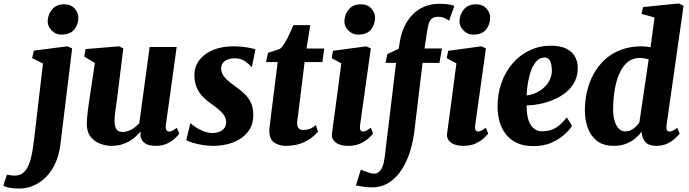

<svg xmlns="http://www.w3.org/2000/svg" viewBox="-138 -837 3999 1115"><path d="M213 0Q203 82 168.2 139.8Q133.5 197.5 82.2 227.8Q31 258 -28 258Q-57 258 -82.8 253.5Q-108.5 249 -118.5 240L-97.5 177Q-90.5 179 -76.8 181Q-63 183 -53.5 183Q-22.5 183 -2.5 165.8Q17.5 148.5 29.5 118.8Q41.5 89 48.5 50.2Q55.5 11.5 60.5 -32L111.5 -468L48.5 -499.5L58.5 -543L253 -568L281 -556ZM217 -636Q185 -636 161 -661.2Q137 -686.5 139 -717Q141.5 -756.5 166 -784.2Q190.5 -812 235 -812Q273.5 -812 295.5 -787.5Q317.5 -763 317 -734Q316.5 -693.5 292.8 -664.8Q269 -636 217 -636Z M508 10Q478 10 445.5 -1.8Q413 -13.5 390 -40.8Q367 -68 366 -115Q366 -132.5 367.8 -153.5Q369.5 -174.5 372.5 -197.8Q375.5 -221 379 -245Q382.5 -269 386 -292L413 -471L351 -509L359 -552L553 -568L578 -556L545 -288Q542.5 -266.5 539.2 -244.5Q536 -222.5 533.2 -202.2Q530.5 -182 528.8 -165.5Q527 -149 527 -138Q527 -114 532 -99.2Q537 -84.5 547.2 -77.8Q557.5 -71 574 -71Q593.5 -71 611.2 -78Q629 -85 644 -96.8Q659 -108.5 671 -122L731 -564H888L825 -110Q822.5 -90.5 828.2 -81.8Q834 -73 845 -73Q853.5 -73 862 -77.2Q870.5 -81.5 889 -95L903 -61Q898 -52.5 880.5 -35.5Q863 -18.5 834.2 -4.2Q805.5 10 767 10Q726.5 10 705.5 -4Q684.5 -18 679 -42Q678.5 -45 678 -48.5Q677.5 -52 677.5 -55.8Q677.5 -59.5 678 -63.5Q678.5 -67.5 679 -71L677 -72Q664.5 -57.5 648.8 -43Q633 -28.5 612.5 -16.5Q592 -4.5 566.2 2.8Q540.5 10 508 10Z M1325 -450H1320Q1310 -463.5 1285.5 -481Q1261 -498.5 1225.5 -498.5Q1204.5 -498.5 1186.5 -492Q1168.5 -485.5 1157.5 -472.8Q1146.5 -460 1146.5 -440Q1146.5 -420.5 1156 -403.5Q1165.5 -386.5 1185 -369.5Q1204.5 -352.5 1233.5 -331.5Q1261.5 -311.5 1284 -289.8Q1306.5 -268 1319.8 -239Q1333 -210 1333 -169Q1333 -123.5 1314 -90Q1295 -56.5 1262.2 -34.2Q1229.5 -12 1187.8 -1Q1146 10 1100 10Q1068.5 10 1036 4.5Q1003.5 -1 978.2 -8.8Q953 -16.5 943.5 -24L967.5 -121H969Q979 -111 999.2 -97.8Q1019.5 -84.5 1045.2 -74.5Q1071 -64.5 1097.5 -64.5Q1115.5 -64.5 1133.5 -71Q1151.5 -77.5 1163.5 -91.5Q1175.5 -105.5 1175.5 -128Q1175.5 -148 1164.5 -165.2Q1153.5 -182.5 1133.8 -199.8Q1114 -217 1086.5 -235.5Q1063.5 -251.5 1041.5 -273.5Q1019.5 -295.5 1005.2 -326.5Q991 -357.5 991 -400.5Q991 -450 1019.5 -487.8Q1048 -525.5 1099.2 -546.8Q1150.5 -568 1218.5 -568Q1245.5 -568 1271.8 -565Q1298 -562 1317.8 -557.8Q1337.5 -553.5 1345.5 -550Z M1595.5 -189.5Q1593.5 -173.5 1591.8 -161.5Q1590 -149.5 1588.8 -140Q1587.5 -130.5 1587.5 -122Q1587.5 -102 1596.5 -92Q1605.5 -82 1623.5 -82Q1643 -82 1660.5 -88.5Q1678 -95 1696.5 -110.5L1708.5 -71.5Q1694.5 -55.5 1670.2 -36.5Q1646 -17.5 1609.2 -3.8Q1572.5 10 1520 10Q1483.5 10 1454.8 -9Q1426 -28 1426 -78Q1426 -80.5 1426.2 -85.5Q1426.5 -90.5 1428 -102Q1429.5 -113.5 1432 -135Q1434.5 -156.5 1439 -192L1474.5 -476.5H1407L1418.5 -530L1487.5 -553Q1502 -565 1516.2 -588.5Q1530.5 -612 1543.2 -639.5Q1556 -667 1566 -691H1664L1642 -555H1745L1734 -476.5H1631Z M1885.5 10Q1851.5 10 1829.2 0.5Q1807 -9 1797 -25.2Q1787 -41.5 1790 -62.5Q1793 -86 1797.2 -116.8Q1801.5 -147.5 1806.5 -185.2Q1811.5 -223 1817.5 -267.5Q1823.5 -312 1830 -362.5Q1836.5 -413 1844 -469L1788 -499.5L1796 -542L1989 -568L2015.5 -556L1953 -110Q1950.5 -92 1954.8 -82.5Q1959 -73 1970 -73Q1978.5 -73 1988.5 -78Q1998.5 -83 2015.5 -95.5L2028.5 -61Q2023 -53.5 2005.2 -36.5Q1987.5 -19.5 1957.5 -4.8Q1927.5 10 1885.5 10ZM1940 -636Q1908 -636 1884 -661.2Q1860 -686.5 1862 -717Q1864.5 -756.5 1889 -784.2Q1913.5 -812 1958 -812Q1996.5 -812 2018.5 -787.5Q2040.5 -763 2040 -734Q2039.5 -693.5 2015.8 -664.8Q1992 -636 1940 -636Z M2185 -600.5Q2192.5 -645.5 2211 -684.2Q2229.5 -723 2258.2 -752.5Q2287 -782 2326.2 -798.5Q2365.5 -815 2414 -815Q2434.5 -815 2457.5 -812.8Q2480.5 -810.5 2500.5 -803L2470 -716.5Q2461 -723.5 2445 -731.5Q2429 -739.5 2405 -739.5Q2379.5 -739.5 2367 -726.5Q2354.5 -713.5 2349.2 -690.5Q2344 -667.5 2339.5 -636.5L2327.5 -555.5H2428.5L2414 -472H2316L2268 -72.5Q2261 -13.5 2242.8 44.2Q2224.5 102 2194.5 148.5Q2164.5 195 2121.5 223Q2078.5 251 2021.5 251Q1995.5 251 1968.8 247Q1942 243 1929 240L1957.5 148Q1961 149.5 1975 155.2Q1989 161 2005.5 166.2Q2022 171.5 2033.5 171.5Q2050 171.5 2062.2 161.8Q2074.5 152 2083 131Q2091.5 110 2096 76.5L2162 -472H2101L2111 -522.5L2177 -553.5ZM2554 10Q2520 10 2497.8 0.5Q2475.5 -9 2465.5 -25.2Q2455.5 -41.5 2458.5 -62.5Q2461.5 -86 2465.8 -116.8Q2470 -147.5 2475 -185.2Q2480 -223 2486 -267.5Q2492 -312 2498.5 -362.5Q2505 -413 2512.5 -469L2456.5 -499.5L2464.5 -542L2657.5 -568L2684 -556L2621.5 -110Q2619 -92 2623.2 -82.5Q2627.5 -73 2638.5 -73Q2647 -73 2657 -78Q2667 -83 2684 -95.5L2697 -61Q2691.5 -53.5 2673.8 -36.5Q2656 -19.5 2626 -4.8Q2596 10 2554 10ZM2608.5 -636Q2576.5 -636 2552.5 -661.2Q2528.5 -686.5 2530.5 -717Q2533 -756.5 2557.5 -784.2Q2582 -812 2626.5 -812Q2665 -812 2687 -787.5Q2709 -763 2708.5 -734Q2708 -693.5 2684.2 -664.8Q2660.5 -636 2608.5 -636Z M3184 -106Q3171 -84.5 3141.2 -57Q3111.5 -29.5 3066.2 -9Q3021 11.5 2960 11.5Q2902.5 11.5 2862.8 -7.5Q2823 -26.5 2798.5 -58.8Q2774 -91 2763 -131Q2752 -171 2751.5 -212.5Q2751 -290.5 2774.2 -356Q2797.5 -421.5 2839.5 -469.8Q2881.5 -518 2938.2 -544.8Q2995 -571.5 3061 -571.5Q3115 -571.5 3149 -555.2Q3183 -539 3199.5 -511Q3216 -483 3217 -448.5Q3218.5 -400 3199.8 -363.5Q3181 -327 3149 -301Q3117 -275 3077.5 -258.2Q3038 -241.5 2997 -233.5Q2956 -225.5 2920 -224.5Q2920 -187 2926 -159Q2932 -131 2943.8 -112.2Q2955.5 -93.5 2972.2 -84Q2989 -74.5 3010 -74.5Q3048 -74.5 3075.2 -87.5Q3102.5 -100.5 3121.5 -119.5Q3140.5 -138.5 3153.5 -155.5ZM3026 -503Q2997.5 -503 2978 -482Q2958.5 -461 2946.2 -427.5Q2934 -394 2927.8 -355.8Q2921.5 -317.5 2920 -283Q2937 -284 2957.2 -290.8Q2977.5 -297.5 2997.2 -310Q3017 -322.5 3033.2 -340.8Q3049.5 -359 3058.8 -382.8Q3068 -406.5 3066.5 -435.5Q3065 -469 3055 -486Q3045 -503 3026 -503Z M3733 -111Q3730.5 -93 3734.2 -83Q3738 -73 3750 -73Q3757 -73 3767 -77.2Q3777 -81.5 3795 -95L3809 -60.5Q3803 -53.5 3786 -36.5Q3769 -19.5 3740.8 -4.8Q3712.5 10 3673 10Q3632.5 10 3613 -8.8Q3593.5 -27.5 3589 -62.5L3588 -72Q3574.5 -53 3552.2 -34Q3530 -15 3498.5 -2.5Q3467 10 3426 10Q3365.5 10 3328.5 -19.2Q3291.5 -48.5 3275 -95.5Q3258.5 -142.5 3258.5 -196Q3258.5 -252.5 3271.2 -307Q3284 -361.5 3310 -408.5Q3336 -455.5 3375.2 -491.5Q3414.5 -527.5 3468 -547.8Q3521.5 -568 3589 -568Q3600.5 -568 3613.8 -566.5Q3627 -565 3640 -562.5L3663 -735.5L3587.5 -756.5L3596.5 -796L3804.5 -817L3831.5 -803ZM3629 -492Q3617.5 -496 3604.5 -498.2Q3591.5 -500.5 3577 -500.5Q3541 -500.5 3514.8 -482.2Q3488.5 -464 3470.8 -433Q3453 -402 3442.2 -363.2Q3431.5 -324.5 3427 -282.8Q3422.5 -241 3422.5 -202Q3422.5 -164.5 3431 -135.5Q3439.5 -106.5 3455.5 -90.2Q3471.5 -74 3493.5 -74Q3510.5 -74 3525.5 -81.2Q3540.5 -88.5 3553.2 -100.5Q3566 -112.5 3575 -125.5Z"/></svg>

Font: Merriweather Light 18pt Black
Style: Italic
Weight: 900
Italic angle: -7.8°
Version: Version 2.101